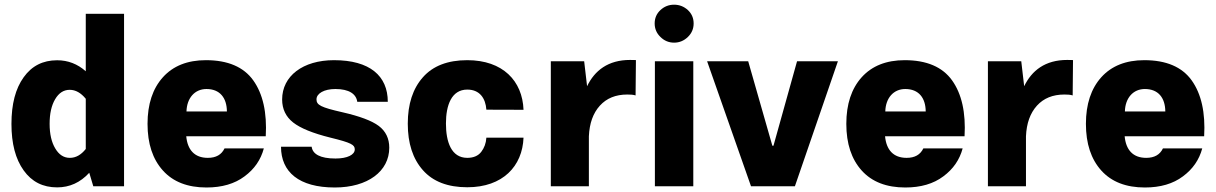

<svg xmlns="http://www.w3.org/2000/svg" viewBox="-20 -810 5288 835"><path d="M29.8 -271C29.8 -185.5 47.4 -118.2 83 -68.8C118.2 -19.5 166.5 4.9 228.5 4.9C282.7 4.9 329.1 -16.1 368.2 -58.6L385.7 0H519.5V-750H353V-500C317.4 -531.7 275.9 -547.9 228.5 -547.9C166.5 -547.9 118.2 -523.4 83 -474.1C47.4 -424.8 29.8 -357.4 29.8 -271ZM195.8 -271.5C195.8 -315.4 203.6 -351.1 219.7 -378.4C235.8 -405.8 256.8 -419.4 283.2 -419.4C308.6 -419.4 332 -406.2 353 -380.4V-162.1C332.5 -136.2 309.6 -123.5 283.7 -123.5C257.3 -123.5 236.3 -137.2 220.2 -164.6C204.1 -191.4 195.8 -227.1 195.8 -271.5Z M1135.7 -217.3C1141.6 -320.3 1123.5 -401.4 1081.5 -460.4C1039.6 -519 970.7 -548.3 875.5 -548.3C795.4 -548.3 732.9 -523.4 688.5 -474.1C644 -424.8 621.6 -356.9 621.6 -271.5C621.6 -185.1 644 -117.7 688.5 -68.4C732.9 -19 796.4 5.4 877.9 5.4C945.3 5.4 1000.5 -10.7 1043.5 -43C1086.4 -74.7 1114.3 -115.2 1127.4 -164.6H956.5C943.4 -137.2 919.4 -123.5 883.8 -123.5C825.7 -123.5 795.4 -158.7 790 -217.3ZM791 -325.2C792.5 -383.3 826.7 -422.9 877.9 -422.9C936.5 -422.9 966.3 -384.3 966.8 -325.2Z M1432.6 -548.3C1296.9 -548.3 1207 -479 1207 -377.4C1207 -335.9 1223.1 -302.2 1254.9 -277.3C1286.6 -252.4 1340.3 -230.5 1417 -211.4C1508.3 -189 1522.9 -180.2 1522.9 -160.2C1522.9 -137.2 1491.2 -120.6 1439 -120.6C1372.1 -120.6 1339.4 -140.1 1335.4 -171.9H1202.1C1202.1 -62 1280.3 5.4 1436 5.4C1579.6 5.4 1672.9 -65.4 1672.9 -167.5C1672.9 -207.5 1657.7 -239.3 1627.4 -262.2C1596.7 -285.2 1543.9 -304.7 1469.2 -321.8C1374.5 -343.3 1356.4 -353.5 1356.4 -377.9C1356.4 -403.3 1389.2 -422.9 1438.5 -422.9C1498.5 -422.9 1529.3 -400.9 1533.7 -367.2H1666.5C1666.5 -480 1588.4 -548.3 1432.6 -548.3Z M2012.2 -548.3C1927.2 -548.3 1862.8 -523.4 1819.3 -474.1C1775.4 -424.8 1753.4 -357.4 1753.4 -272C1753.4 -186.5 1775.4 -119.1 1819.3 -69.8C1862.8 -20.5 1927.2 4.4 2012.2 4.4C2167 4.4 2252 -87.4 2256.8 -211.4H2095.2C2093.8 -187 2085.9 -166.5 2072.8 -149.4C2059.6 -132.3 2039.1 -123.5 2012.2 -123.5C1942.4 -123.5 1919.4 -193.4 1919.4 -272.9C1919.4 -352.1 1943.4 -420.4 2012.2 -420.4C2066.4 -420.4 2091.8 -382.3 2095.2 -333L2256.8 -332.5C2252 -458 2167 -548.3 2012.2 -548.3Z M2375.5 0H2541V-217.3C2543.5 -273.4 2559.1 -317.9 2588.9 -350.6C2618.2 -382.8 2657.7 -398.9 2708 -398.9C2721.2 -398.9 2733.9 -398.4 2744.1 -395L2745.6 -548.8C2737.3 -549.3 2728.5 -549.3 2720.2 -549.3C2624.5 -549.3 2566.4 -503.4 2533.2 -435.1L2520.5 -543.5H2375.5Z M2827.1 -708C2827.1 -685.1 2835.4 -665.5 2852.1 -649.4C2868.7 -632.8 2888.7 -624.5 2911.6 -624.5C2934.6 -624.5 2954.6 -632.8 2971.7 -649.4C2988.3 -665.5 2996.6 -685.1 2996.6 -708C2996.6 -731 2988.3 -750.5 2971.7 -766.1C2954.6 -781.7 2934.6 -789.6 2911.6 -789.6C2888.7 -789.6 2868.7 -781.7 2852.1 -766.1C2835.4 -750.5 2827.1 -731 2827.1 -708ZM2828.1 0H2995.1V-543.5H2828.1Z M3338.9 -176.3 3233.9 -543.5H3055.2L3246.1 0H3437L3624 -543.5H3446.3L3343.8 -176.3Z M4174.8 -217.3C4180.7 -320.3 4162.6 -401.4 4120.6 -460.4C4078.6 -519 4009.8 -548.3 3914.6 -548.3C3834.5 -548.3 3772 -523.4 3727.5 -474.1C3683.1 -424.8 3660.6 -356.9 3660.6 -271.5C3660.6 -185.1 3683.1 -117.7 3727.5 -68.4C3772 -19 3835.4 5.4 3917 5.4C3984.4 5.4 4039.6 -10.7 4082.5 -43C4125.5 -74.7 4153.3 -115.2 4166.5 -164.6H3995.6C3982.4 -137.2 3958.5 -123.5 3922.9 -123.5C3864.7 -123.5 3834.5 -158.7 3829.1 -217.3ZM3830.1 -325.2C3831.5 -383.3 3865.7 -422.9 3917 -422.9C3975.6 -422.9 4005.4 -384.3 4005.9 -325.2Z M4276.4 0H4441.9V-217.3C4444.3 -273.4 4460 -317.9 4489.7 -350.6C4519 -382.8 4558.6 -398.9 4608.9 -398.9C4622.1 -398.9 4634.8 -398.4 4645 -395L4646.5 -548.8C4638.2 -549.3 4629.4 -549.3 4621.1 -549.3C4525.4 -549.3 4467.3 -503.4 4434.1 -435.1L4421.4 -543.5H4276.4Z M5216.8 -217.3C5222.7 -320.3 5204.6 -401.4 5162.6 -460.4C5120.6 -519 5051.8 -548.3 4956.5 -548.3C4876.5 -548.3 4814 -523.4 4769.5 -474.1C4725.1 -424.8 4702.6 -356.9 4702.6 -271.5C4702.6 -185.1 4725.1 -117.7 4769.5 -68.4C4814 -19 4877.4 5.4 4959 5.4C5026.4 5.4 5081.5 -10.7 5124.5 -43C5167.5 -74.7 5195.3 -115.2 5208.5 -164.6H5037.6C5024.4 -137.2 5000.5 -123.5 4964.8 -123.5C4906.7 -123.5 4876.5 -158.7 4871.1 -217.3ZM4872.1 -325.2C4873.5 -383.3 4907.7 -422.9 4959 -422.9C5017.6 -422.9 5047.4 -384.3 5047.9 -325.2Z"/></svg>

Font: Estedad ExtraBold
Style: Regular
Weight: 800
Designer: Amin Abedi
Version: Version 7.3